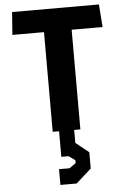

<svg xmlns="http://www.w3.org/2000/svg" viewBox="-66 -777 752 1141"><g transform="rotate(-5 310.0 -206.0)"><path d="M229 0H267V152.5H310L348.5 180V197L310 224.5H247V318.5H344L435 237V140L357 77.5V0H394V-594.5H578.5L568.5 -730H50.5L40.5 -594.5H229Z"/></g></svg>

Font: Monaspace Krypton ExtraBold
Style: Regular
Weight: 800
Designer: Riley Cran & the Lettermatic Team
Foundry: Lettermatic
Version: Version 1.101 (Monaspace Krypton)